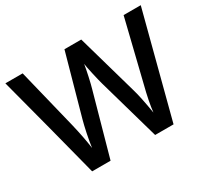

<svg xmlns="http://www.w3.org/2000/svg" viewBox="-142 -930 1231 1146"><g transform="rotate(-30 473.0 -357.0)"><path d="M752.9 0H626L504.9 -425.8Q497.1 -453.6 485.4 -506.1Q473.6 -558.6 471.2 -579.1Q466.3 -547.9 455.3 -498Q444.3 -448.2 437 -423.8L318.8 0H191.9L99.6 -357.4L5.9 -713.9H125L227.1 -297.9Q251 -197.8 261.2 -121.1Q266.6 -162.6 277.3 -213.9Q288.1 -265.1 296.9 -296.9L413.1 -713.9H528.8L647.9 -294.9Q665 -236.8 684.1 -121.1Q691.4 -190.9 719.2 -298.8L820.8 -713.9H939Z"/></g></svg>

Font: f2_46825          
Style: Regular
Weight: 600
Foundry: Ascender Corporation
Version: Version 1.10